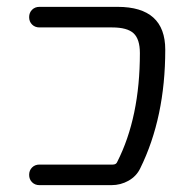

<svg xmlns="http://www.w3.org/2000/svg" viewBox="-20 -540 547 560"><path d="M309 -60Q319 -60 322 -68Q388 -198 388 -385Q388 -426 369.5 -443Q351 -460 307 -460H95Q82 -460 73.5 -468.5Q65 -477 65 -490Q65 -503 73.5 -511.5Q82 -520 95 -520H323Q462 -520 462 -395Q462 -197 389 -49Q378 -26 355 -13Q332 0 305 0H95Q82 0 73.5 -8.5Q65 -17 65 -30Q65 -43 73.5 -51.5Q82 -60 95 -60Z"/></svg>

Font: Rounded Mplus 1c
Style: Regular
Weight: 400
Version: Version 1.059.20150529